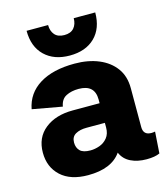

<svg xmlns="http://www.w3.org/2000/svg" viewBox="-109 -801 784 897"><g transform="rotate(-15 283.0 -353.0)"><path d="M345 -319Q345 -391 267 -391Q232 -391 206.5 -378Q181 -365 175 -330L31 -356Q45 -430 109.5 -470Q174 -510 279 -510Q345 -510 395.5 -489Q446 -468 475 -428.5Q504 -389 504 -331V-143Q504 -104 543 -104Q551 -104 561 -106L554 -2Q531 9 490 9Q446 9 413.5 -7Q381 -23 367 -56Q321 10 207 10Q122 10 75.5 -33Q29 -76 29 -146Q29 -219 80.5 -260Q132 -301 215 -301H345ZM247 -99Q269 -99 291.5 -107Q314 -115 329.5 -134Q345 -153 345 -184V-206H256Q224 -206 203 -194Q182 -182 182 -154Q182 -129 197 -114Q212 -99 247 -99ZM435 -716Q435 -639 390.5 -595.5Q346 -552 269 -552Q193 -552 148 -595.5Q103 -639 103 -716H207Q207 -687 222.5 -669Q238 -651 269 -651Q300 -651 315.5 -669Q331 -687 331 -716Z"/></g></svg>

Font: Prodigy Sans
Style: Bold
Weight: 700
Designer: Wei Huang
Foundry: Wei Huang
Version: Version 1.003; ttfautohint (v1.8.3)